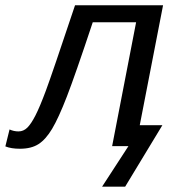

<svg xmlns="http://www.w3.org/2000/svg" viewBox="-68 -548 652 720"><path d="M314.9 151.9 413.6 0H352.5L442.4 -464.4H279.8Q213.9 -266.1 182.6 -185.5Q151.4 -105 127.4 -64.9Q103.5 -24.9 76.4 -7.6Q49.3 9.8 6.8 9.8Q-26.4 9.8 -47.9 1L-32.2 -62.5Q-16.1 -55.2 1.5 -55.2Q20 -55.2 34.4 -69.3Q48.8 -83.5 64.9 -115Q81.1 -146.5 104 -208Q127 -269.5 213.4 -528.3H543.5L456.1 -78.6H541L401.4 151.9Z"/></svg>

Font: Liberation Sans
Style: Italic
Weight: 400
Italic angle: -12°
Designer: Steve Matteson
Foundry: Ascender Corporation
Version: Version 2.1.5